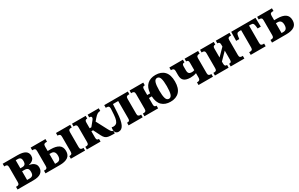

<svg xmlns="http://www.w3.org/2000/svg" viewBox="225 -1998 5397 3460"><g transform="rotate(-30 2924.0 -268.0)"><path d="M18 0V-56H42Q61 -56 74.5 -68Q88 -80 88 -113V-423Q88 -457 74.5 -468.5Q61 -480 42 -480H18V-536H326Q434 -536 485.5 -503Q537 -470 537 -405Q537 -365 519 -339.5Q501 -314 473.5 -300.5Q446 -287 419 -282V-278Q452 -274 484 -260Q516 -246 536.5 -218Q557 -190 557 -146Q557 -79 506.5 -39.5Q456 0 348 0ZM253 -306H295Q332 -306 350 -326Q368 -346 368 -390Q368 -434 350 -453.5Q332 -473 295 -473H253ZM253 -63H303Q345 -63 366.5 -82.5Q388 -102 388 -154Q388 -206 366.5 -225Q345 -244 303 -244H253Z M1127 0V-56H1142Q1161 -56 1174.5 -68Q1188 -80 1188 -113V-423Q1188 -456 1174.5 -468Q1161 -480 1142 -480H1127V-536H1423V-480H1401Q1381 -480 1367 -468Q1353 -456 1353 -423V-113Q1353 -80 1367 -68Q1381 -56 1401 -56H1423V0ZM600 0V-56H624Q643 -56 656.5 -68Q670 -80 670 -113V-423Q670 -457 656.5 -468.5Q643 -480 624 -480H600V-536H908V-480H881Q862 -480 848.5 -468.5Q835 -457 835 -423V-330H897Q1007 -330 1065 -291Q1123 -252 1123 -165Q1123 -79 1065 -39.5Q1007 0 897 0ZM835 -63H870Q912 -63 933.5 -87.5Q955 -112 955 -165Q955 -267 870 -267H835Z M1460 0V-56H1484Q1503 -56 1516.5 -67.5Q1530 -79 1530 -113V-423Q1530 -456 1516.5 -468Q1503 -480 1484 -480H1460V-536H1745V-480H1736Q1718 -480 1706.5 -468.5Q1695 -457 1695 -424V-306H1730L1813 -408Q1825 -423 1828.5 -433Q1832 -443 1832 -452Q1832 -480 1786 -480V-536H2017V-482Q1983 -482 1956 -466Q1929 -450 1892 -408L1848 -357L1966 -133Q1990 -88 2005 -72Q2020 -56 2038 -56H2042V0H2004Q1942 0 1906 -7.5Q1870 -15 1847 -36.5Q1824 -58 1803 -99L1730 -244H1695V-112Q1695 -78 1706.5 -67Q1718 -56 1736 -56H1745V0Z M2120 10Q2080 10 2061 -13.5Q2042 -37 2042 -77Q2042 -87 2043 -98.5Q2044 -110 2047 -123Q2057 -121 2066.5 -119.5Q2076 -118 2086 -118Q2117 -118 2140 -134Q2163 -150 2177 -189.5Q2191 -229 2196 -300Q2197 -320 2199 -347.5Q2201 -375 2202 -398Q2203 -421 2203 -428Q2203 -456 2190.5 -468Q2178 -480 2153 -480H2131V-536H2622V-480H2600Q2579 -480 2565.5 -468Q2552 -456 2552 -423V-113Q2552 -80 2565.5 -68Q2579 -56 2600 -56H2622V0H2329V-56H2346Q2364 -56 2375 -67.5Q2386 -79 2386 -111V-474H2277L2267 -295Q2258 -143 2223 -66.5Q2188 10 2120 10Z M3200 10Q3089 10 3023.5 -53Q2958 -116 2952 -244H2893V-112Q2893 -78 2904.5 -67Q2916 -56 2934 -56H2943V0H2658V-56H2682Q2701 -56 2714.5 -67.5Q2728 -79 2728 -113V-423Q2728 -456 2714.5 -468Q2701 -480 2682 -480H2658V-536H2943V-480H2934Q2916 -480 2904.5 -468.5Q2893 -457 2893 -424V-306H2953Q2962 -427 3027 -486.5Q3092 -546 3200 -546Q3318 -546 3383.5 -477Q3449 -408 3449 -268Q3449 -128 3383.5 -59Q3318 10 3200 10ZM3200 -51Q3244 -51 3261.5 -105Q3279 -159 3279 -268Q3279 -377 3261.5 -431Q3244 -485 3200 -485Q3156 -485 3138.5 -431Q3121 -377 3121 -268Q3121 -159 3138.5 -105Q3156 -51 3200 -51Z M3784 0V-56H3800Q3822 -56 3836.5 -68.5Q3851 -81 3851 -111V-208Q3822 -197 3790.5 -192Q3759 -187 3728 -187Q3643 -187 3598 -221Q3553 -255 3553 -335V-425Q3553 -455 3538.5 -467.5Q3524 -480 3502 -480H3486V-536H3768V-480H3760Q3741 -480 3730 -468Q3719 -456 3719 -428V-343Q3719 -298 3737.5 -279Q3756 -260 3793 -260Q3807 -260 3822 -262Q3837 -264 3851 -270V-428Q3851 -456 3840 -468Q3829 -480 3811 -480H3803V-536H4084V-480H4069Q4047 -480 4032 -467.5Q4017 -455 4017 -425V-111Q4017 -80 4032 -68Q4047 -56 4069 -56H4084V0Z M4125 0V-56H4149Q4168 -56 4181.5 -67.5Q4195 -79 4195 -113V-423Q4195 -456 4181.5 -468Q4168 -480 4149 -480H4125V-536H4410V-480H4401Q4383 -480 4371.5 -468.5Q4360 -457 4360 -424V-240L4503 -385V-424Q4503 -457 4491.5 -468.5Q4480 -480 4463 -480H4453V-536H4738V-480H4714Q4695 -480 4681.5 -468Q4668 -456 4668 -423V-113Q4668 -79 4681.5 -67.5Q4695 -56 4714 -56H4738V0H4453V-56H4463Q4480 -56 4491.5 -67Q4503 -78 4503 -112V-301L4360 -155V-112Q4360 -78 4371.5 -67Q4383 -56 4401 -56H4410V0Z M4870 0V-56H4897Q4916 -56 4929.5 -67.5Q4943 -79 4943 -113V-473H4904Q4870 -473 4857.5 -456Q4845 -439 4841 -401L4834 -350H4769L4773 -536H5278L5282 -350H5216L5210 -401Q5206 -439 5193 -456Q5180 -473 5146 -473H5108V-113Q5108 -79 5121.5 -67.5Q5135 -56 5154 -56H5181V0Z M5313 0V-56H5337Q5356 -56 5369.5 -68Q5383 -80 5383 -113V-423Q5383 -457 5369.5 -468.5Q5356 -480 5337 -480H5313V-536H5621V-480H5594Q5575 -480 5561.5 -468.5Q5548 -457 5548 -423V-330H5610Q5720 -330 5778 -291Q5836 -252 5836 -165Q5836 -79 5778 -39.5Q5720 0 5610 0ZM5548 -63H5583Q5625 -63 5646.5 -87.5Q5668 -112 5668 -165Q5668 -267 5583 -267H5548Z"/></g></svg>

Font: Noto Serif SemiCondensed ExtraBold
Style: Regular
Weight: 800
Width: 4
Designer: Monotype Design Team
Foundry: Monotype Imaging Inc.
Version: Version 2.015